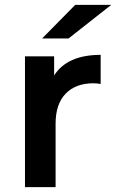

<svg xmlns="http://www.w3.org/2000/svg" viewBox="-20 -764 474 784"><path d="M391 -540V-421Q375 -424 362 -424Q289 -424 248 -381.5Q207 -339 207 -259V0H82V-534H201V-456Q255 -540 391 -540ZM287 -744H434L260 -607H152Z"/></svg>

Font: Montserrat Alternates SemiBold
Style: Regular
Weight: 600
Designer: Julieta Ulanovsky
Foundry: Julieta Ulanovsky
Version: Version 7.200